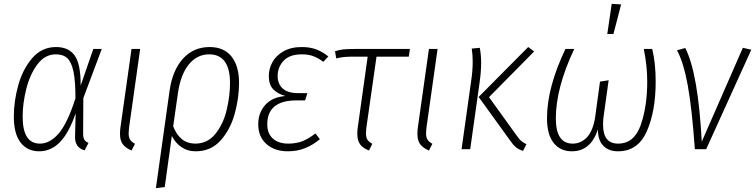

<svg xmlns="http://www.w3.org/2000/svg" viewBox="-20 -777 3933 1000"><path d="M400 -331 466 -522H510L414 -266L413 -81Q413 -59 420 -48.5Q427 -38 441 -33L421 6Q368 -8 371 -69L374 -187Q339 -85 292.5 -37Q246 11 184 11Q122 11 87 -35Q52 -81 52 -169Q52 -251 75.5 -334.5Q99 -418 148.5 -475Q198 -532 272 -532Q338 -532 369.5 -487Q401 -442 400 -331ZM98 -169Q98 -29 188 -29Q240 -29 285.5 -81.5Q331 -134 373 -265Q373 -356 362.5 -405Q352 -454 330.5 -474Q309 -494 271 -494Q214 -494 175 -442Q136 -390 117 -314.5Q98 -239 98 -169Z M652 -111Q650 -89 650 -83Q650 -62 657.5 -50Q665 -38 683 -28L665 7Q633 -7 619 -26.5Q605 -46 605 -79Q605 -99 607 -111L665 -522H710Z M1225 -345Q1225 -265 1202 -183Q1179 -101 1128.5 -45Q1078 11 999 11Q956 11 924.5 -11Q893 -33 875 -69L838 197L792 203L863 -303Q878 -411 933 -471.5Q988 -532 1072 -532Q1146 -532 1185.5 -483Q1225 -434 1225 -345ZM1178 -345Q1178 -419 1150.5 -456.5Q1123 -494 1070 -494Q1006 -494 963.5 -441.5Q921 -389 907 -294L882 -119Q917 -29 997 -29Q1061 -29 1102 -80Q1143 -131 1160.5 -204Q1178 -277 1178 -345Z M1325 -130Q1325 -189 1361 -230Q1397 -271 1467 -277Q1426 -288 1403 -312Q1380 -336 1380 -381Q1380 -418 1398.5 -452.5Q1417 -487 1456 -509.5Q1495 -532 1552 -532Q1596 -532 1629 -519Q1662 -506 1690 -483L1664 -455Q1639 -474 1613 -484Q1587 -494 1552 -494Q1488 -494 1457 -460.5Q1426 -427 1426 -381Q1426 -340 1452.5 -316Q1479 -292 1531 -292H1581L1569 -254H1524Q1372 -254 1372 -129Q1372 -82 1401 -55.5Q1430 -29 1481 -29Q1524 -29 1556 -42Q1588 -55 1623 -82L1646 -52Q1610 -22 1569.5 -5.5Q1529 11 1479 11Q1410 11 1367.5 -27Q1325 -65 1325 -130Z M1888 -111Q1886 -89 1886 -83Q1886 -62 1893.5 -50Q1901 -38 1919 -28L1902 7Q1869 -6 1855 -26Q1841 -46 1841 -79Q1841 -99 1843 -111L1895 -482H1821Q1790 -482 1771.5 -480Q1753 -478 1731 -473L1725 -510Q1744 -517 1767 -519.5Q1790 -522 1827 -522H2115L2109 -482H1941Z M2201 -111Q2199 -89 2199 -83Q2199 -62 2206.5 -50Q2214 -38 2232 -28L2214 7Q2182 -7 2168 -26.5Q2154 -46 2154 -79Q2154 -99 2156 -111L2214 -522H2259Z M2637 -45 2473 -272 2731 -532 2762 -509 2527 -271 2671 -71Q2685 -51 2695 -42.5Q2705 -34 2722 -26L2704 9Q2680 1 2666 -11Q2652 -23 2637 -45ZM2434 -356Q2442 -409 2442 -456Q2442 -491 2437 -524L2479 -528Q2486 -490 2486 -449Q2486 -405 2478 -348L2429 0H2384Z M2829 -162Q2829 -321 2925 -522H2971Q2875 -320 2875 -160Q2875 -29 2963 -29Q3006 -29 3037.5 -62.5Q3069 -96 3080 -169L3105 -352L3150 -359L3123 -165Q3121 -152 3121 -127Q3121 -29 3199 -29Q3283 -29 3317 -125.5Q3351 -222 3351 -353Q3351 -434 3333 -522H3377Q3395 -447 3395 -352Q3395 -198 3349 -93.5Q3303 11 3199 11Q3150 11 3122 -18Q3094 -47 3094 -103Q3057 11 2958 11Q2899 11 2864 -32Q2829 -75 2829 -162ZM3166 -757 3215 -754 3175 -600H3143Z M3635 -39 3849 -528 3893 -518 3658 0H3599Q3584 -213 3562 -333Q3540 -453 3506 -515L3549 -527Q3616 -397 3635 -39Z"/></svg>

Font: Fira Sans Condensed ExtraLight
Style: Italic
Weight: 275
Width: 3
Italic angle: -8°
Designer: Carrois Corporate & Edenspiekermann AG
Foundry: Carrois Corporate GbR & Edenspiekermann AG
Version: Version 4.203